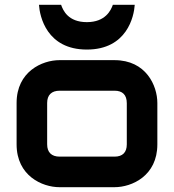

<svg xmlns="http://www.w3.org/2000/svg" viewBox="-20 -778 723 798"><path d="M634 -350C634 -422 587 -528 456 -528H227C156 -528 49 -481 49 -350V-178C49 -47 156 0 227 0H456C528 0 634 -47 634 -178ZM507 -178C507 -145 490 -127 456 -127H228C194 -127 176 -145 176 -178V-350C176 -383 194 -401 228 -401H456C489 -401 507 -384 507 -349ZM540 -758H449C441 -735 418 -686 341 -686C263 -686 242 -735 234 -758H142C145 -710 174 -572 341 -572C508 -572 537 -710 540 -758Z"/></svg>

Font: Audiowide
Style: Regular
Weight: 400
Designer: Astigmatic (AOETI)
Foundry: Astigmatic (AOETI)
Version: Version 1.002